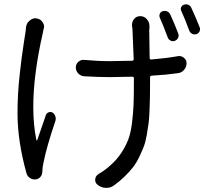

<svg xmlns="http://www.w3.org/2000/svg" viewBox="-20 -827 995 904"><path d="M819.3 -668.9Q823.2 -658.2 818.4 -648.4Q813.5 -638.7 803.2 -634.8Q793 -630.9 783.2 -635.7Q773.4 -640.6 769.5 -651.4Q750 -704.1 732.4 -744.1Q728.5 -752.9 732.4 -762.2Q736.3 -771.5 746.1 -774.4Q756.8 -777.3 766.6 -773.4Q776.4 -769.5 781.2 -759.8Q800.8 -717.8 819.3 -668.9ZM102.5 -698.2Q104.5 -717.8 119.1 -729.5Q131.8 -741.2 147.5 -741.2Q149.4 -741.2 151.4 -740.2Q169.9 -738.3 179.7 -723.6Q187.5 -712.9 187.5 -702.1Q187.5 -696.3 185.5 -691.4Q182.6 -679.7 181.6 -671.9Q136.7 -474.6 136.7 -324.2Q136.7 -237.3 151.4 -167Q152.3 -166 153.8 -165.5Q155.3 -165 155.3 -167Q186.5 -258.8 196.3 -286.1Q200.2 -294.9 209.5 -298.3Q218.8 -301.8 227.5 -296.9Q236.3 -291 240.2 -280.3Q244.1 -269.5 241.2 -258.8Q199.2 -134.8 185.5 -64.5Q179.7 -40 179.7 -25.4Q179.7 -5.9 171.9 3.9Q163.1 15.6 148.4 17.6Q133.8 19.5 121.1 11.2Q108.4 2.9 104.5 -11.7Q62.5 -164.1 62.5 -292Q62.5 -337.9 64.9 -383.3Q67.4 -428.7 72.8 -476.6Q78.1 -524.4 81.5 -550.8Q85 -577.1 92.3 -626Q99.6 -674.8 100.6 -679.7Q101.6 -688.5 102.5 -698.2ZM601.6 -705.1Q601.6 -708 601.6 -710.9Q601.6 -725.6 611.3 -737.3Q622.1 -751 640.6 -751Q658.2 -751 670.9 -737.3Q683.6 -723.6 683.6 -705.1V-693.4Q682.6 -691.4 682.6 -686.5Q682.6 -662.1 684.6 -553.7Q685.5 -545.9 692.4 -546.9Q762.7 -552.7 817.4 -562.5Q833 -565.4 845.7 -555.2Q858.4 -544.9 858.4 -529.3Q858.4 -511.7 846.7 -498Q835 -484.4 817.4 -482.4Q762.7 -474.6 693.4 -470.7Q686.5 -469.7 686.5 -462.9V-442.4Q686.5 -396.5 686 -372.6Q685.5 -348.6 684.1 -309.1Q682.6 -269.5 679.7 -247.1Q676.8 -224.6 670.9 -190.9Q665 -157.2 656.7 -136.2Q648.4 -115.2 635.3 -87.4Q622.1 -59.6 605.5 -38.6Q588.9 -17.6 566.4 4.4Q543.9 26.4 515.6 46.9Q500 57.6 480.5 57.6Q478.5 57.6 477.5 57.6Q456.1 56.6 439.5 43Q426.8 33.2 428.2 17.1Q429.7 1 444.3 -7.8Q477.5 -27.3 499 -47.9Q530.3 -75.2 551.3 -107.4Q572.3 -139.6 584 -170.4Q595.7 -201.2 601.6 -249Q607.4 -296.9 608.9 -335.9Q610.4 -375 610.4 -442.4V-459Q610.4 -465.8 602.5 -465.8Q534.2 -463.9 497.1 -463.9Q447.3 -463.9 377 -467.8Q360.4 -468.8 348.6 -481Q336.9 -493.2 336.9 -509.8Q336.9 -525.4 349.1 -536.1Q361.3 -546.9 377 -544.9Q440.4 -539.1 496.1 -539.1Q531.2 -539.1 601.6 -541Q609.4 -541 609.4 -548.8Q604.5 -669.9 603.5 -693.4Q602.5 -699.2 601.6 -705.1ZM834 -774.4Q831.1 -779.3 831.1 -784.2Q831.1 -788.1 833 -793Q836.9 -801.8 845.7 -804.7Q850.6 -806.6 855.5 -806.6Q861.3 -806.6 866.2 -804.7Q877 -799.8 880.9 -790Q897.5 -754.9 919.9 -699.2Q921.9 -694.3 921.9 -690.4Q921.9 -684.6 919.9 -679.7Q915 -669.9 905.3 -666Q900.4 -665 896.5 -665Q890.6 -665 884.8 -668Q875 -672.9 871.1 -682.6Q850.6 -739.3 834 -774.4Z"/></svg>

Font: Gen Jyuu Gothic P Regular
Style: Regular
Weight: 400
Designer: [Source Han Sans]
Ryoko NISHIZUKA  (kana & ideographs); Paul D. Hunt (Latin, Greek & Cyrillic); Wenlong ZHANG  (bopomofo
Version: Version 1.002.20150607